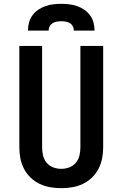

<svg xmlns="http://www.w3.org/2000/svg" viewBox="-20 -975 640 1003"><path d="M300 8Q271 8 242 3Q213 -2 187 -14.5Q161 -27 140 -47Q119 -67 105.5 -93Q92 -119 86.5 -147.5Q81 -176 81 -205V-735H200V-205Q200 -184 205 -162.5Q210 -141 224 -124.5Q238 -108 258.5 -100.5Q279 -93 300 -93Q321 -93 341.5 -100.5Q362 -108 376 -124.5Q390 -141 395 -162.5Q400 -184 400 -205V-735H519V-205Q519 -176 513.5 -147.5Q508 -119 494.5 -93Q481 -67 460 -47Q439 -27 413 -14.5Q387 -2 358 3Q329 8 300 8ZM126 -815Q126 -836 131.5 -857Q137 -878 149.5 -895Q162 -912 179.5 -924Q197 -936 217 -943Q237 -950 258 -952.5Q279 -955 300 -955Q321 -955 342 -952.5Q363 -950 383 -943Q403 -936 420.5 -924Q438 -912 450.5 -895Q463 -878 468.5 -857Q474 -836 474 -815H366Q366 -827 360.5 -837.5Q355 -848 345 -854Q335 -860 323.5 -862Q312 -864 300 -864Q288 -864 276.5 -862Q265 -860 255 -854Q245 -848 239.5 -837.5Q234 -827 234 -815Z"/></svg>

Font: Iosevka Curly Extended
Style: Bold
Weight: 700
Width: 7
Monospace: yes
Designer: Belleve Invis
Foundry: Belleve Invis
Version: Version 11.1.0; ttfautohint (v1.8.3)